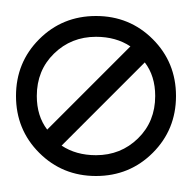

<svg xmlns="http://www.w3.org/2000/svg" viewBox="-20 -620 240 240"><path d="M0 -500Q0 -542 29 -571Q58 -600 100 -600Q142 -600 171 -571Q200 -542 200 -500Q200 -458 171 -429Q142 -400 100 -400Q58 -400 29 -429Q0 -458 0 -500ZM57 -438Q75 -426 100 -426Q131 -426 152.5 -447Q174 -468 174 -500Q174 -525 161 -542ZM39 -458 143 -562Q125 -574 100 -574Q69 -574 47.5 -553Q26 -532 26 -500Q26 -475 39 -458Z"/></svg>

Font: Bravura Text
Style: Regular
Weight: 400
Designer: Daniel Spreadbury et al.
Foundry: Steinberg Media Technologies GmbH
Version: Version 1.38